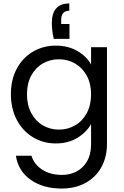

<svg xmlns="http://www.w3.org/2000/svg" viewBox="-20 -821 716 1111"><path d="M280 -688Q280 -801 381 -801V-759Q334 -759 334 -705V-682H382V-596H291Q280 -644 280 -688ZM507 -448V-548H599V12Q599 87 567 145.5Q535 204 475.5 237Q416 270 337 270Q229 270 157 219Q85 168 72 80H162Q177 130 224 160.5Q271 191 337 191Q412 191 459.5 144Q507 97 507 12V-103Q480 -55 427 -23Q374 9 303 9Q230 9 170.5 -27Q111 -63 77 -128Q43 -193 43 -276Q43 -360 77 -423.5Q111 -487 170.5 -522Q230 -557 303 -557Q374 -557 427.5 -526Q481 -495 507 -448ZM321 -478Q270 -478 228 -454Q186 -430 161 -384Q136 -338 136 -276Q136 -213 161 -166.5Q186 -120 228 -95.5Q270 -71 321 -71Q372 -71 414.5 -95.5Q457 -120 482 -166.5Q507 -213 507 -275Q507 -337 482 -383Q457 -429 414.5 -453.5Q372 -478 321 -478Z"/></svg>

Font: Poppins A&M
Style: Regular-A&M
Weight: 400
Designer: Ninad Kale (Devanagari), Jonny Pinhorn (Latin)
Foundry: Indian Type Foundry
Version: 4.004